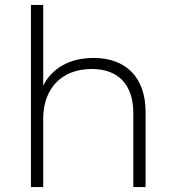

<svg xmlns="http://www.w3.org/2000/svg" viewBox="-20 -762 713 782"><path d="M106 -742V0H156V-278C156 -402 231 -481 354 -481C461 -481 523 -418 523 -301V0H573V-305C573 -448 492 -526 361 -526C265 -526 192 -485 156 -413V-742Z"/></svg>

Font: Montserrat Light
Style: Regular
Weight: 300
Designer: Julieta Ulanovsky
Foundry: Julieta Ulanovsky
Version: Version 7.200